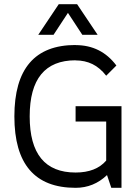

<svg xmlns="http://www.w3.org/2000/svg" viewBox="-20 -899 650 919"><path d="M561.5 -390.6V0H512.7L492.2 -61Q428.2 0 341.8 0Q48.8 0 48.8 -341.8Q48.8 -683.6 341.8 -683.6V-683.1Q463.9 -683.1 537.1 -585.4L488.3 -536.6Q458.5 -574.7 422.4 -592.3Q386.2 -609.9 341.8 -609.9V-610.4Q122.1 -610.4 122.1 -341.8Q122.1 -73.2 341.8 -73.2Q439 -73.2 488.3 -130.4V-317.4H341.8V-390.6ZM163.1 -732.4 261.2 -878.9H349.1L447.3 -732.4H374L305.2 -837.4L236.3 -732.4Z"/></svg>

Font: Sanitrixie
Style: Regular
Weight: 400
Designer: Jayvee D. Enaguas (Grand Chaos)
Version: Version 1.1 - 6/9/2013